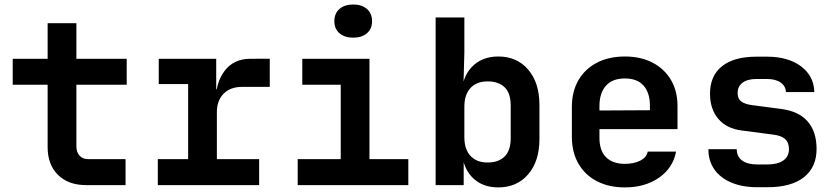

<svg xmlns="http://www.w3.org/2000/svg" viewBox="-20 -806 3640 836"><path d="M355 0Q277.6 0 232.5 -44.5Q187.4 -88.9 187.4 -165.5V-437H35.3V-550H187.4V-705H312.6V-550H531.7V-437H312.6V-168.4Q312.6 -143.9 326.1 -128.5Q339.7 -113 363.8 -113H526.7V0Z M667.1 0V-113H799.2V-439.9H671.2V-550H921.4V-416.9H946.1L918.6 -360.2Q918.6 -445.9 958.1 -497.7Q997.7 -549.6 1068.6 -550L1154.6 -550.4V-427.8H1035.1Q982.6 -427.8 953.4 -397.8Q924.3 -367.8 924.3 -317.4V-113H1108.4V0Z M1276.2 0V-113H1463.6V-437H1296.2V-550H1588.7V-113H1757.9V0ZM1517.9 -642Q1480.2 -642 1458 -661.3Q1435.8 -680.7 1435.8 -713.8Q1435.8 -747.3 1458 -766.8Q1480.2 -786.4 1517.9 -786.4Q1555.6 -786.4 1577.8 -766.8Q1600 -747.3 1600 -713.8Q1600 -680.7 1577.8 -661.3Q1555.6 -642 1517.9 -642Z M2149.6 10Q2076.9 10 2033.8 -36.4Q1990.8 -82.9 1990.8 -163.4L2026.9 -110.9H1999V0H1876.8V-730H2001.9V-575.9L1998.1 -439.1H2026.9L1989.9 -386.6Q1989.9 -467.3 2033.6 -513.6Q2077.3 -560 2149.6 -560Q2230.8 -560 2279.8 -503Q2328.8 -445.9 2328.8 -349.1V-200.4Q2328.8 -104.1 2279.8 -47Q2230.8 10 2149.6 10ZM2103.2 -98.4Q2150.8 -98.4 2177.3 -124.6Q2203.7 -150.8 2203.7 -203.8V-346.2Q2203.7 -400.2 2177.3 -425.9Q2150.8 -451.6 2103.2 -451.6Q2055.2 -451.6 2028.5 -422.7Q2001.9 -393.9 2001.9 -341.2V-208.8Q2001.9 -156.1 2028.5 -127.3Q2055.2 -98.4 2103.2 -98.4Z M2700.6 10Q2630.9 10 2578.9 -17.1Q2526.9 -44.2 2498.4 -93.7Q2470 -143.2 2470 -210V-340Q2470 -407.2 2498.4 -456.5Q2526.9 -505.8 2578.9 -532.9Q2630.9 -560 2700.6 -560Q2770.3 -560 2821.7 -533.1Q2873.1 -506.2 2901.6 -457.8Q2930 -409.3 2930 -344.1V-243.8H2590.1V-205.9Q2590.1 -150.1 2619 -121.3Q2647.9 -92.6 2700.6 -92.6Q2740.1 -92.6 2767.6 -106.5Q2795.1 -120.5 2800.4 -145.9H2923.7Q2910.6 -75.1 2849.7 -32.5Q2788.8 10 2700.6 10ZM2809.9 -315.3V-345.3Q2809.9 -402.1 2782.2 -433.2Q2754.6 -464.4 2700.6 -464.4Q2646.6 -464.4 2618.4 -432.7Q2590.1 -401 2590.1 -344.1V-324.9L2818.6 -326.1Z M3277.4 9.2Q3212.3 9.2 3164.4 -11.1Q3116.5 -31.3 3090.5 -68.3Q3064.5 -105.3 3064.5 -156.3H3187.9Q3187.9 -124.1 3211.4 -107Q3234.9 -89.9 3277.4 -89.9H3321.4Q3366.1 -89.9 3390.7 -107.2Q3415.3 -124.5 3415.3 -156.3Q3415.3 -185.9 3398.1 -200.9Q3381 -216 3345.6 -220L3208.8 -237.9Q3142.9 -246.4 3107.2 -289Q3071.5 -331.6 3071.5 -397.6Q3071.5 -476 3123.7 -517.6Q3175.8 -559.2 3273.9 -559.2H3319.7Q3411.9 -559.2 3468 -517Q3524.1 -474.9 3525.7 -405.1H3402Q3401.1 -431.1 3379.1 -446.6Q3357.1 -462.1 3319.7 -462.1H3273.9Q3234.3 -462.1 3213 -445.8Q3191.7 -429.5 3191.7 -401.1Q3191.7 -376 3207.5 -364.3Q3223.4 -352.5 3252.9 -348.5L3382 -331.5Q3458.5 -321.5 3497 -276.9Q3535.5 -232.4 3535.5 -157.5Q3535.5 -78.2 3480.6 -34.5Q3425.7 9.2 3321.4 9.2Z"/></svg>

Font: Atlassian Mono
Style: Regular
Weight: 400
Monospace: yes
Designer: Philipp Nurullin, Konstantin Bulenkov
Foundry: Modifications by Atlassian Pty Ltd, manufactured by JetBrains
Version: Version 2.304